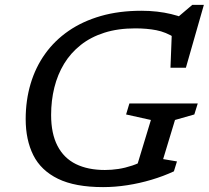

<svg xmlns="http://www.w3.org/2000/svg" viewBox="-20 -755 854 785"><path d="M409 -60Q436 -60 464 -64.2Q492 -68.5 521 -78.2Q550 -88 579 -104.5L532.5 -52L597 -264.5L495.5 -287L509 -332H788.5L774.5 -287L695.5 -264.5L647 -104.5L703.5 -95L691 -54.5Q648 -34.5 599.2 -20Q550.5 -5.5 500.5 2.2Q450.5 10 401.5 10Q287 10 217.2 -24Q147.5 -58 116.2 -120.5Q85 -183 85 -268Q85 -344.5 105 -412Q125 -479.5 164 -534.2Q203 -589 260.2 -628.5Q317.5 -668 392 -689.5Q466.5 -711 558 -711Q591.5 -711 622 -707.5Q652.5 -704 679.5 -697.5Q706.5 -691 730.5 -682L702.5 -681L766 -735H813.5L740 -478H677L683 -634L695 -600.5Q658 -624 619.2 -631.5Q580.5 -639 533 -639Q462 -639 406.5 -621.2Q351 -603.5 310 -571Q269 -538.5 242.2 -494.5Q215.5 -450.5 202.2 -397.2Q189 -344 189 -285Q189 -209 215 -158.8Q241 -108.5 290.2 -84.2Q339.5 -60 409 -60Z"/></svg>

Font: Newsreader 8pt
Style: Italic
Weight: 400
Italic angle: -17°
Version: Version 1.003